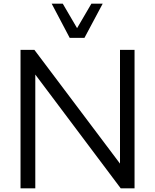

<svg xmlns="http://www.w3.org/2000/svg" viewBox="-20 -1020 840 1040"><path d="M437.5 -815H357.5L260 -1000H320L397.5 -867.5L475 -1000H536.2ZM630 -750H708.8V0H633.8L171.2 -616.2V0H91.2V-750H166.2L630 -133.8Z"/></svg>

Font: Now Alt
Style: Regular
Weight: 400
Designer: Alfredo Marco Pradil
Foundry: Alfredo Marco Pradil
Version: Version 1.002;PS 001.002;hotconv 1.0.88;makeotf.lib2.5.64775